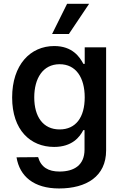

<svg xmlns="http://www.w3.org/2000/svg" viewBox="-20 -801 661 1036"><path d="M298.7 215.9C446.4 215.9 552.6 150.6 552.6 10.7V-545.5H437.1V-456.3H430C410.5 -492.9 371.4 -552.6 272.7 -552.6C143.8 -552.6 45.5 -451.3 45.5 -274.9C45.5 -98.7 144.5 -8.2 272 -8.2C368.6 -8.2 410.2 -61.1 429.3 -98.7H436.1V6.4C436.1 89.5 380.7 124.6 301.1 124.6C241.1 124.6 201.3 101.6 185.7 46.9L69.2 47.9C85.9 150.2 162.3 215.9 298.7 215.9ZM164.8 -275.6C164.8 -377.5 210.9 -454.5 301.8 -454.5C389.6 -454.5 437.1 -382.5 437.1 -275.6C437.1 -167.3 388.5 -102.6 301.8 -102.6C212 -102.6 164.8 -171.9 164.8 -275.6ZM261 -617.5H351.6L460.9 -780.5H342Z"/></svg>

Font: Magic Ui Pro Semi Bold
Style: Regular
Weight: 600
Designer: Stefan Endress, Andreas Faust
Version: Version 1.000;FEAKit 1.0